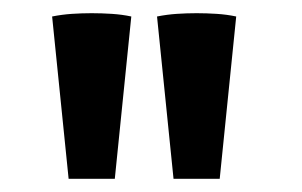

<svg xmlns="http://www.w3.org/2000/svg" viewBox="-20 -696 458 291"><path d="M84 -425 59 -671Q74 -674 89 -675Q104 -676 119 -676Q134 -676 149.5 -675Q165 -674 179 -671L154 -425ZM243 -425 218 -671Q233 -674 248 -675Q263 -676 278 -676Q293 -676 308.5 -675Q324 -674 338 -671L313 -425Z"/></svg>

Font: Piazzolla 24pt
Style: Bold
Weight: 700
Designer: Juan Pablo del Peral
Foundry: Huerta Tipografica
Version: Version 2.005